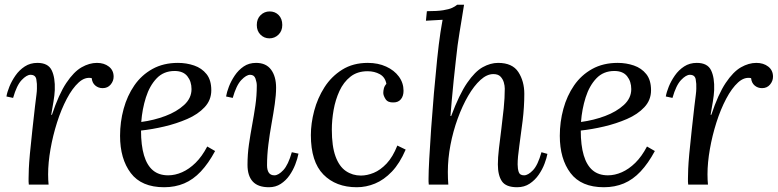

<svg xmlns="http://www.w3.org/2000/svg" viewBox="-20 -775 3265 806"><path d="M101 0Q100 -7 100 -12.5Q100 -18 100 -26Q100 -43 101 -66.5Q102 -90 105.5 -129Q109 -168 116 -231Q123 -296 127 -329Q131 -362 133 -377.5Q135 -393 135 -403Q136 -423 132.5 -442Q129 -461 108 -461Q92 -461 71 -439Q50 -417 35 -364L7 -370Q10 -388 19.5 -411.5Q29 -435 45 -458Q61 -481 84 -496Q107 -511 137 -511Q182 -511 197 -480Q212 -449 210 -397Q209 -375 204.5 -348.5Q200 -322 195 -293H198Q227 -380 258.5 -427Q290 -474 322.5 -492.5Q355 -511 387 -511Q417 -511 437 -495.5Q457 -480 457 -453Q457 -435 444.5 -420Q432 -405 411 -405Q393 -405 380 -416Q367 -427 365 -447Q337 -453 310.5 -429Q284 -405 260.5 -360.5Q237 -316 219.5 -261Q202 -206 192 -149Q182 -92 182 -43Q182 -28 182.5 -20.5Q183 -13 184 0Z M727 -511Q763 -511 795 -500Q827 -489 847 -464Q867 -439 867 -396Q867 -355 839 -325Q811 -295 766 -275.5Q721 -256 670 -244Q619 -232 572 -227Q572 -165 584.5 -123Q597 -81 622 -60Q647 -39 686 -39Q715 -39 744.5 -52Q774 -65 801 -91.5Q828 -118 850 -160L883 -141Q855 -89 823 -55Q791 -21 753 -5Q715 11 669 11Q574 11 529 -48.5Q484 -108 484 -205Q484 -263 499 -318Q514 -373 544 -416.5Q574 -460 620 -485.5Q666 -511 727 -511ZM713 -477Q667 -477 637.5 -446Q608 -415 592.5 -366Q577 -317 573 -263Q626 -270 674 -288Q722 -306 753 -334.5Q784 -363 784 -401Q784 -433 766.5 -455Q749 -477 713 -477Z M1055 -511Q1097 -511 1118 -482.5Q1139 -454 1139 -407Q1139 -377 1133.5 -338.5Q1128 -300 1120 -256Q1112 -212 1106.5 -167.5Q1101 -123 1101 -81Q1101 -61 1108.5 -50Q1116 -39 1132 -39Q1149 -39 1169.5 -61Q1190 -83 1205 -136L1233 -130Q1229 -109 1219.5 -84.5Q1210 -60 1195 -38.5Q1180 -17 1158.5 -3Q1137 11 1109 11Q1063 11 1041 -13Q1019 -37 1019 -83Q1019 -127 1025 -168.5Q1031 -210 1038.5 -250.5Q1046 -291 1052 -332Q1058 -373 1058 -416Q1058 -429 1052.5 -445Q1047 -461 1030 -461Q1014 -461 993 -439Q972 -417 957 -364L929 -370Q932 -388 941 -411.5Q950 -435 965.5 -458Q981 -481 1003 -496Q1025 -511 1055 -511ZM1112 -727Q1135 -727 1150 -711.5Q1165 -696 1165 -670Q1165 -645 1149 -629.5Q1133 -614 1111 -614Q1089 -614 1073.5 -629.5Q1058 -645 1058 -670Q1058 -696 1074 -711.5Q1090 -727 1112 -727Z M1524 -511Q1567 -511 1601 -495.5Q1635 -480 1654.5 -453.5Q1674 -427 1674 -394Q1674 -372 1663 -358.5Q1652 -345 1632 -345Q1608 -344 1598.5 -359Q1589 -374 1589 -385Q1589 -394 1591.5 -404Q1594 -414 1602 -423Q1597 -451 1574.5 -463.5Q1552 -476 1523 -476Q1480 -476 1451 -453Q1422 -430 1405 -393Q1388 -356 1380.5 -313.5Q1373 -271 1373 -231Q1373 -161 1388.5 -118.5Q1404 -76 1432 -57Q1460 -38 1495 -38Q1521 -38 1549 -49.5Q1577 -61 1603 -88.5Q1629 -116 1648 -164L1683 -147Q1658 -89 1625 -54.5Q1592 -20 1554.5 -4.5Q1517 11 1478 11Q1390 11 1337.5 -42.5Q1285 -96 1285 -208Q1285 -257 1299 -310Q1313 -363 1342 -408.5Q1371 -454 1416.5 -482.5Q1462 -511 1524 -511Z M2151 11Q2104 11 2087 -14Q2070 -39 2070 -85Q2070 -113 2074.5 -151.5Q2079 -190 2084.5 -233Q2090 -276 2094.5 -320Q2099 -364 2099 -403Q2099 -415 2095 -429Q2091 -443 2081 -453.5Q2071 -464 2051 -464Q2024 -464 1997 -439.5Q1970 -415 1945.5 -373Q1921 -331 1901.5 -277.5Q1882 -224 1871 -166.5Q1860 -109 1860 -53Q1860 -38 1860.5 -25.5Q1861 -13 1862 0H1780Q1779 -7 1779 -12.5Q1779 -18 1779 -26Q1779 -53 1782 -109Q1785 -165 1790 -236.5Q1795 -308 1801.5 -383Q1808 -458 1815 -525.5Q1822 -593 1829 -639Q1833 -665 1834.5 -672Q1836 -679 1838 -692L1768 -688L1772 -728Q1816 -728 1840.5 -732Q1865 -736 1878 -742Q1891 -748 1899 -755H1928Q1924 -730 1919 -699Q1914 -668 1909 -638Q1904 -608 1901 -585Q1898 -560 1893.5 -520.5Q1889 -481 1884.5 -437.5Q1880 -394 1876.5 -354Q1873 -314 1871 -288H1874Q1908 -379 1941 -427Q1974 -475 2006.5 -493Q2039 -511 2071 -511Q2131 -511 2156 -472.5Q2181 -434 2181 -381Q2181 -326 2174 -268.5Q2167 -211 2160 -162.5Q2153 -114 2153 -85Q2153 -67 2157.5 -53Q2162 -39 2180 -39Q2197 -39 2217.5 -60.5Q2238 -82 2253 -136L2278 -129Q2275 -112 2266 -88Q2257 -64 2241.5 -41.5Q2226 -19 2203.5 -4Q2181 11 2151 11Z M2573 -511Q2609 -511 2641 -500Q2673 -489 2693 -464Q2713 -439 2713 -396Q2713 -355 2685 -325Q2657 -295 2612 -275.5Q2567 -256 2516 -244Q2465 -232 2418 -227Q2418 -165 2430.5 -123Q2443 -81 2468 -60Q2493 -39 2532 -39Q2561 -39 2590.5 -52Q2620 -65 2647 -91.5Q2674 -118 2696 -160L2729 -141Q2701 -89 2669 -55Q2637 -21 2599 -5Q2561 11 2515 11Q2420 11 2375 -48.5Q2330 -108 2330 -205Q2330 -263 2345 -318Q2360 -373 2390 -416.5Q2420 -460 2466 -485.5Q2512 -511 2573 -511ZM2559 -477Q2513 -477 2483.5 -446Q2454 -415 2438.5 -366Q2423 -317 2419 -263Q2472 -270 2520 -288Q2568 -306 2599 -334.5Q2630 -363 2630 -401Q2630 -433 2612.5 -455Q2595 -477 2559 -477Z M2869 0Q2868 -7 2868 -12.5Q2868 -18 2868 -26Q2868 -43 2869 -66.5Q2870 -90 2873.5 -129Q2877 -168 2884 -231Q2891 -296 2895 -329Q2899 -362 2901 -377.5Q2903 -393 2903 -403Q2904 -423 2900.5 -442Q2897 -461 2876 -461Q2860 -461 2839 -439Q2818 -417 2803 -364L2775 -370Q2778 -388 2787.5 -411.5Q2797 -435 2813 -458Q2829 -481 2852 -496Q2875 -511 2905 -511Q2950 -511 2965 -480Q2980 -449 2978 -397Q2977 -375 2972.5 -348.5Q2968 -322 2963 -293H2966Q2995 -380 3026.5 -427Q3058 -474 3090.5 -492.5Q3123 -511 3155 -511Q3185 -511 3205 -495.5Q3225 -480 3225 -453Q3225 -435 3212.5 -420Q3200 -405 3179 -405Q3161 -405 3148 -416Q3135 -427 3133 -447Q3105 -453 3078.5 -429Q3052 -405 3028.5 -360.5Q3005 -316 2987.5 -261Q2970 -206 2960 -149Q2950 -92 2950 -43Q2950 -28 2950.5 -20.5Q2951 -13 2952 0Z"/></svg>

Font: Lora Italic
Style: Italic
Weight: 400
Italic angle: -3°
Designer: Olga Karpushina, Alexei Vanyashin (Cyrillic)
Foundry: Cyreal
Version: Version 2.210; ttfautohint (v1.8.1.43-b0c9)